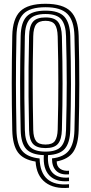

<svg xmlns="http://www.w3.org/2000/svg" viewBox="-20 -828 469 989"><path d="M335.5 139.2Q259 146.2 213.5 111.5Q168 76.8 163.2 4.2Q99.5 -5.8 72.2 -43.4Q45 -81 43.2 -156.8Q41.8 -225.5 41.1 -285.2Q40.5 -345 40.5 -401.8Q40.5 -458.5 41.2 -517.5Q42 -576.5 43.2 -643.5Q45 -731.2 84.2 -769.9Q123.5 -808.5 214.5 -808.5Q304.2 -808.5 343.5 -769.8Q382.8 -731 385.2 -643.5Q387 -574.2 387.8 -512.6Q388.5 -451 388.5 -393.1Q388.5 -335.2 387.6 -277.2Q386.8 -219.2 385.2 -156.8Q383 -83.5 357.4 -45.6Q331.8 -7.8 272 3.5Q272.2 29.5 290.1 41.6Q308 53.8 335.5 51.5V70Q292 73.8 269.8 52.1Q247.5 30.5 247.8 -12Q309 -18.8 335.2 -53Q361.5 -87.2 363.5 -157.5Q365.2 -223.5 366.1 -282.6Q367 -341.8 367 -399Q367 -456.2 366.2 -516Q365.5 -575.8 363.5 -642.8Q361.5 -721.5 327.4 -756.1Q293.2 -790.8 214.5 -790.8Q133.5 -790.8 100 -755.8Q66.5 -720.8 64.8 -643Q63.2 -571.8 62.6 -511.2Q62 -450.8 62.1 -394.5Q62.2 -338.2 62.9 -280.6Q63.5 -223 64.8 -157.2Q66.5 -84.2 94.1 -51Q121.8 -17.8 184 -11.8Q185.8 61.5 223.9 94.5Q262 127.5 335.5 121ZM335.5 105Q268.2 111 234.5 75.9Q200.8 40.8 205.8 -29Q142.5 -30.8 115.2 -60.4Q88 -90 86.5 -157.8Q85 -229.2 84.2 -289.6Q83.5 -350 83.6 -406Q83.8 -462 84.4 -519.5Q85 -577 86.5 -642.5Q88 -712.5 117 -742.9Q146 -773.2 214.5 -773.2Q283 -773.2 311.5 -742.1Q340 -711 342 -642.2Q343.8 -570.2 344.6 -509.8Q345.5 -449.2 345.5 -393.5Q345.5 -337.8 344.5 -280.6Q343.5 -223.5 342 -158.2Q340 -91.8 313.9 -61.8Q287.8 -31.8 227.5 -29Q223 31.8 250.5 61.6Q278 91.5 335.5 86.5ZM214.5 -47Q272.5 -47 295.6 -74Q318.8 -101 320.2 -158.8Q322 -229 322.9 -287.8Q323.8 -346.5 323.8 -401.5Q323.8 -456.5 322.9 -514.6Q322 -572.8 320.2 -641.2Q318.8 -700 296 -727.9Q273.2 -755.8 214.5 -755.8Q156.5 -755.8 132.9 -728.9Q109.2 -702 108 -642.2Q106.2 -550.2 105.6 -474Q105 -397.8 105.6 -322.6Q106.2 -247.5 108 -158.2Q109.2 -100 132.9 -73.5Q156.5 -47 214.5 -47ZM214.5 -65.2Q169.5 -65.2 150.1 -86.6Q130.8 -108 129.8 -158.5Q127.8 -253.8 127.1 -330.4Q126.5 -407 127.2 -480.9Q128 -554.8 129.8 -641.8Q130.8 -693 149.5 -715.6Q168.2 -738.2 214.5 -738.2Q261.5 -738.2 279.5 -714.4Q297.5 -690.5 298.8 -640.8Q300.5 -569.2 301.4 -510.4Q302.2 -451.5 302.2 -397Q302.2 -342.5 301.4 -285.1Q300.5 -227.8 298.8 -159.5Q297.5 -110.5 279.1 -87.9Q260.8 -65.2 214.5 -65.2ZM214.5 -83.5Q250.5 -83.5 263.2 -102.6Q276 -121.8 277.2 -160.2Q279 -231.2 279.8 -289.1Q280.5 -347 280.5 -400.9Q280.5 -454.8 279.8 -512.2Q279 -569.8 277.2 -640Q276 -683.5 262.4 -702.1Q248.8 -720.8 214.5 -720.8Q180.8 -720.8 166.5 -702.8Q152.2 -684.8 151.2 -641.2Q149.8 -572.2 149.1 -512.9Q148.5 -453.5 148.5 -397.6Q148.5 -341.8 149.2 -283.6Q150 -225.5 151.2 -159Q152.2 -119.5 165.8 -101.5Q179.2 -83.5 214.5 -83.5Z"/></svg>

Font: Big Shoulders Inline Display Thin
Style: Bold
Weight: 700
Version: Version 2.002